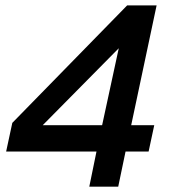

<svg xmlns="http://www.w3.org/2000/svg" viewBox="-20 -696 649 716"><path d="M448.2 -130.9 420.9 0H313L339.8 -130.9H2.9L25.9 -237.8L454.1 -675.8H564L469.2 -229H555.2L534.2 -130.9ZM422.9 -516.1 139.2 -229H360.8Z"/></svg>

Font: Clear Sans Medium
Style: Italic
Weight: 500
Italic angle: -12°
Foundry: Intel Corporation
Version: Version 1.00